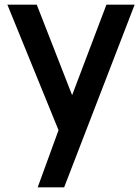

<svg xmlns="http://www.w3.org/2000/svg" viewBox="-20 -560 600 820"><path d="M141 240H254L555 -540H434.5L288 -153.5L137 -540H11.5L230 -4Z"/></svg>

Font: Manrope
Style: Bold
Weight: 700
Designer: Mikhail Sharanda
Foundry: Mikhail Sharanda
Version: Version 4.505;FEAKit 1.0